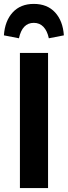

<svg xmlns="http://www.w3.org/2000/svg" viewBox="-40 -963 347 983"><path d="M206 0H62V-692H206ZM287 -782 210 -767Q202 -805 182.5 -825.5Q163 -846 133 -846Q74 -846 57 -767L-20 -782Q-15 -856 25 -899.5Q65 -943 133 -943Q202 -943 242 -899.5Q282 -856 287 -782Z"/></svg>

Font: Fira Sans Condensed SemiBold
Style: Regular
Weight: 600
Width: 3
Designer: bBox Type GmbH & Carrois Corporate GbR & Edenspiekermann AG
Foundry: bBox Type GmbH & Carrois Corporate GbR & Edenspiekermann AG
Version: Version 4.301